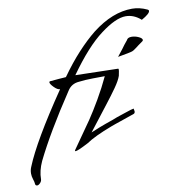

<svg xmlns="http://www.w3.org/2000/svg" viewBox="-106 -579 717 759"><g transform="rotate(-10 252.5 -199.5)"><path d="M-17 112Q-25 112 -25 101Q-25 97 -29 85Q-33 73 -33 62Q-33 47 -27 34Q-8 -13 33 -83Q74 -153 138 -247Q128 -247 115 -260Q101 -274 101 -281Q101 -285 107 -285L141 -288Q149 -289 155.5 -289Q162 -289 169 -290Q206 -342 242 -381Q278 -420 313 -448Q394 -511 473 -511Q503 -511 533 -497Q538 -495 538 -491Q538 -480 504 -461Q476 -486 443 -486Q403 -486 342 -440Q280 -394 207 -291L378 -287Q380 -287 380 -283Q380 -278 378 -269.5Q376 -261 376 -259Q370 -241 351 -214Q332 -187 307 -155L231 -57Q242 -62 265 -71Q288 -80 323 -92Q340 -99 354.5 -103.5Q369 -108 380 -112Q403 -120 411 -121Q413 -113 413 -110Q413 -102 407 -100L352 -81Q340 -77 330 -73.5Q320 -70 312 -67Q241 -40 209 -18Q165 5 156 5Q154 5 154 3Q154 1 155 0L230 -107Q251 -138 276 -181Q301 -224 321 -267Q290 -267 272.5 -266.5Q255 -266 243.5 -265.5Q232 -265 217 -263Q186 -261 170 -235Q120 -160 82.5 -96.5Q45 -33 19 20Q2 57 2 90Q2 98 -4.5 105Q-11 112 -17 112ZM386 -333Q391 -340 397 -347Q403 -354 408 -361Q413 -368 419 -376Q425 -384 432 -392Q436 -402 452 -402Q466 -402 480 -395.5Q494 -389 494 -382Q494 -379 491 -377Q481 -370 473.5 -364.5Q466 -359 461 -355Q449 -346 445 -345Q438 -342 386 -333Z"/></g></svg>

Font: Whisper
Style: Regular
Weight: 400
Designer: Robert E. Leuschke
Foundry: Robert E. Leuschke
Version: Version 1.010; ttfautohint (v1.8.4.7-5d5b)